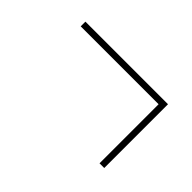

<svg xmlns="http://www.w3.org/2000/svg" viewBox="-56 -529 577 577"><g transform="rotate(45 232.5 -240.5)"><path d="M383 -105H403V-376H52V-356H383Z"/></g></svg>

Font: Noto Serif Display Condensed Medium
Style: Regular
Weight: 500
Width: 3
Designer: Monotype Design Team
Foundry: Monotype Imaging Inc.
Version: Version 2.009